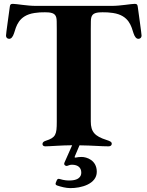

<svg xmlns="http://www.w3.org/2000/svg" viewBox="-20 -758 769 1002"><path d="M27 -555.4C38.7 -555 46.9 -565.3 53.3 -584.5C64.3 -617.5 74.9 -677.6 160.5 -690.3C179.3 -693.2 196.7 -694.2 214.8 -693.9C220.9 -693.9 227.3 -693.5 234 -693.2C265.6 -690 275.6 -678.3 275.9 -646.3L276.3 -605.8V-122.2C276.3 -55.4 270.6 -39.8 218.8 -23.4C207.4 -19.9 201.7 -14.2 201.7 -6.4C201.7 0.7 206.7 5.7 216.6 5.7C240.8 5.7 296.5 0.4 356.5 0L316.4 90.6C313.6 98 314.6 102.3 321.7 106.5C323.5 107.2 325.3 108 327.4 108C334.5 108 341.6 101.6 355.1 101.6C388.5 101.6 404.1 118.6 404.1 142C404.1 150.6 404.1 183.9 341.6 183.9C334.5 183.9 316.1 183.9 291.2 176.1C283.4 174 279.8 175.8 276.3 183.2L271.3 195.3C268.5 203.1 270.2 206.7 277.7 209.9C299.4 217.3 323.9 223.4 345.9 223.7C403.1 224.4 485.1 202.4 485.1 138.5C485.1 77.1 431.1 61.1 406.2 61.1C395.6 61.1 386 62.1 377.5 63.9C369.3 65.7 367.9 63.9 371.1 56.5L394.9 0.4C467.3 1.4 506.4 5.7 546.2 5.7C557.5 5.7 563.2 0.4 563.2 -7.8C563.2 -17 555.8 -21.3 535.5 -27.7C474.4 -47.2 453.8 -70 453.8 -124.3V-605.8L454.2 -646.3C454.5 -678.3 464.5 -690 496.1 -693.2C502.8 -693.5 508.9 -693.9 514.9 -693.9C533.4 -694.2 550.8 -693.2 569.6 -690.3C655.2 -677.6 665.8 -617.5 676.8 -584.5C683.2 -565.3 691.4 -555 703.1 -555.4C712.7 -555.8 719.1 -562.9 718.8 -572.4C719.1 -579.9 702.1 -697.8 698.9 -723C697.4 -733.3 695.3 -737.9 683.2 -737.9C664.1 -737.9 608.7 -727.3 563.9 -727.3H166.2C121.4 -727.3 66.1 -737.9 46.9 -737.9C34.8 -737.9 32.7 -733.3 31.2 -723C28.1 -697.8 11 -579.9 11.4 -572.4C11 -562.9 17.4 -555.8 27 -555.4Z"/></svg>

Font: Margiela Serif
Style: Bold
Weight: 700
Designer: Andreas Faust, Stefan Endress
Version: Version 1.002;FEAKit 1.0